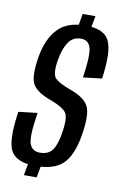

<svg xmlns="http://www.w3.org/2000/svg" viewBox="-82 -726 487 779"><g transform="rotate(10 161.0 -337.0)"><path d="M73 5 81.5 -41.5Q32 -48.5 12.5 -79Q-12.5 -118.5 6 -244L84 -253Q68 -154 78.2 -125Q88.5 -96 120.5 -96Q155 -96 171.2 -117.5Q187.5 -139 195.5 -186Q207.5 -257 191.5 -276.2Q175.5 -295.5 130 -312.5Q69.5 -333.5 51.8 -364Q34 -394.5 48.5 -479.5Q61.5 -554 100.5 -595Q131.5 -628 186.5 -634.5L194 -680.5H247L238.5 -635Q294.5 -629 312 -593Q333.5 -550 317.5 -436L240 -427Q253.5 -514.5 246 -547.5Q238.5 -580.5 205 -580.5Q172 -580.5 153.8 -553Q135.5 -525.5 128 -480.5Q117.5 -420 134.2 -403.2Q151 -386.5 195 -370.5Q256 -349.5 273.8 -316.2Q291.5 -283 276 -192Q261.5 -109.5 225 -74.5Q194 -45 134 -40.5L125.5 5Z"/></g></svg>

Font: Anybody Condensed Regular
Style: Italic
Weight: 400
Width: 3
Italic angle: -10°
Designer: Tyler Finck
Foundry: Etcetera Type Company
Version: Version 1.010; ttfautohint (v1.8.3) -l 8 -r 50 -G 200 -x 14 